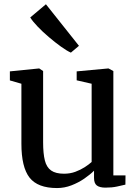

<svg xmlns="http://www.w3.org/2000/svg" viewBox="-20 -894 664 924"><path d="M487.5 9Q460 9 446.2 -1.2Q432.5 -11.5 432.5 -38V-72.5Q414 -54 385.8 -34.5Q357.5 -15 323.8 -2Q290 11 254.5 11Q161.5 11 122.2 -39.2Q83 -89.5 83 -202.5V-491L27.5 -507V-550.5L167 -564.5H169L187.5 -552V-209.5Q187.5 -155.5 195.8 -122.2Q204 -89 226 -73.5Q248 -58 288 -58Q317.5 -58 342.5 -67.2Q367.5 -76.5 387.8 -89.5Q408 -102.5 421 -114.5V-491L349 -507.5V-550.5L500 -564.5H502.5L525.5 -552V-50H584L583.5 -5.5Q566.5 -1.5 542.8 3.8Q519 9 487.5 9ZM320.5 -641Q301.5 -649.5 273.2 -669.8Q245 -690 214.8 -715.8Q184.5 -741.5 160.5 -766.8Q136.5 -792 125.5 -810L201 -873.5L360 -673.5L321.5 -641Z"/></svg>

Font: Merriweather 24pt
Style: Regular
Weight: 400
Designer: Eben Sorkin
Foundry: Eben Sorkin
Version: Version 2.100